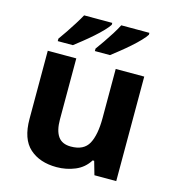

<svg xmlns="http://www.w3.org/2000/svg" viewBox="-114 -862 884 969"><g transform="rotate(15 328.5 -378.0)"><path d="M579 -546V0H465L445 -70H437Q411 -28 365.5 -9Q320 10 269 10Q181 10 128 -37.5Q75 -85 75 -190V-546H224V-227Q224 -169 245 -139Q266 -109 312 -109Q380 -109 405 -155.5Q430 -202 430 -289V-546ZM547 -756Q539 -743 520 -723Q501 -703 476 -681Q451 -659 426.5 -639.5Q402 -620 384 -606H305V-619Q319 -638 337 -664Q355 -690 372 -717Q389 -744 400 -766H547ZM353 -756Q345 -743 326 -723Q307 -703 282 -681Q257 -659 232.5 -639.5Q208 -620 190 -606H111V-619Q125 -638 142.5 -664Q160 -690 177 -717Q194 -744 206 -766H353Z"/></g></svg>

Font: Noto Sans Ethiopic
Style: Bold
Weight: 700
Designer: Monotype Design Team
Foundry: Monotype Imaging Inc.
Version: Version 2.102; ttfautohint (v1.8.4.7-5d5b)